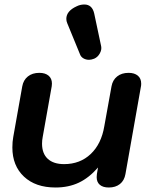

<svg xmlns="http://www.w3.org/2000/svg" viewBox="-20 -824 663 854"><path d="M35 -168Q35 -194 39 -215L79 -440Q84 -468 104 -484Q124 -500 155 -500Q181 -500 196 -487.5Q211 -475 211 -452Q211 -444 210 -440L170 -215Q167 -200 167 -185Q167 -141 192.5 -117.5Q218 -94 265 -94Q336 -94 383.5 -139Q431 -184 444 -263L476 -440Q481 -468 501 -484Q521 -500 552 -500Q578 -500 593 -487.5Q608 -475 608 -452Q608 -444 607 -440L538 -50Q533 -21 513.5 -5.5Q494 10 464 10Q438 10 424 -2Q410 -14 410 -36Q410 -45 411 -50L416 -79Q376 -33 330.5 -11.5Q285 10 227 10Q138 10 86.5 -38.5Q35 -87 35 -168ZM376 -558Q362 -558 351 -564.5Q340 -571 336 -582L279 -721Q275 -730 275 -740Q275 -775 321 -796Q337 -804 355 -804Q390 -804 399 -764L430 -618Q433 -603 424 -586.5Q415 -570 399 -563Q386 -558 376 -558Z"/></svg>

Font: Kodchasan
Style: Bold Italic
Weight: 700
Italic angle: -10°
Version: Version 1.000; ttfautohint (v1.6)